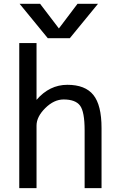

<svg xmlns="http://www.w3.org/2000/svg" viewBox="-20 -976 610 998"><path d="M507.8 2H419.9V-297.9Q419.9 -395.5 396 -427.2Q372.1 -459 310.5 -459Q260.7 -459 215.3 -414.1Q169.9 -369.1 169.9 -323.2V2H80.1V-752H169.9V-457Q237.3 -535.2 330.1 -535.2Q422.9 -535.2 465.3 -482.4Q507.8 -429.7 507.8 -310.5ZM286.1 -828.1 382.8 -956.1H489.3L342.8 -777.3H228.5L82 -956.1H188.5Z"/></svg>

Font: irohakakuC Regular
Style: Regular
Weight: 400
Designer: [Source Han Sans]
Ryoko NISHIZUKA Ë•øÂ°öÊ∂ºÂ≠ê (kana & ideographs); Paul D. Hunt (Latin, Greek & Cyrillic); Wenlong ZHAN
Version: Version 1.001.20160904